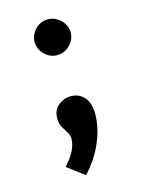

<svg xmlns="http://www.w3.org/2000/svg" viewBox="-97 -495 544 725"><g transform="rotate(-15 175.0 -133.0)"><path d="M161 -296Q133 -296 112 -317Q91 -338 91 -366Q91 -394 112 -415Q133 -436 161 -436Q188 -436 210 -415.5Q232 -395 232 -366Q232 -338 211 -317Q190 -296 161 -296ZM149 170 82 120Q131 67 131 23Q131 8 123 -4Q115 -16 107 -30Q99 -44 99 -66Q99 -98 121 -115.5Q143 -133 169 -133Q202 -133 222 -110Q242 -87 242 -46Q242 7 219 62.5Q196 118 149 170Z"/></g></svg>

Font: Inconsolata ExtraCondensed Black
Style: Regular
Weight: 900
Width: 2
Monospace: yes
Designer: Raph Levien, Cyreal, Brenton Simpson
Foundry: Raph Levien, Cyreal, Google
Version: Version 3.001; ttfautohint (v1.8.2.53-6de2)